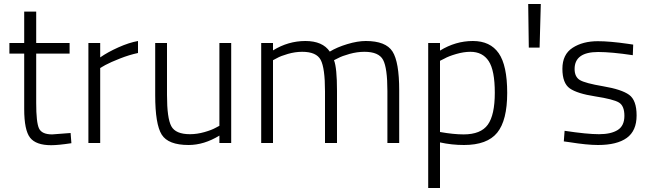

<svg xmlns="http://www.w3.org/2000/svg" viewBox="-20 -715 3249 960"><path d="M328 -447H161V-200Q161 -103 175 -73Q189 -43 241 -43L333 -50L337 1Q271 11 236 11Q160 11 130.5 -26.5Q101 -64 101 -170V-447H27V-500H101V-657H161V-500H328Z M422 0V-500H481V-428Q518 -454 571.5 -478Q625 -502 670 -510V-450Q627 -441 580 -422.5Q533 -404 507 -390L481 -375V0Z M1077 -500H1136V0H1077V-37Q1000 10 923 10Q821 10 788.5 -42Q756 -94 756 -239V-500H815V-240Q815 -124 836.5 -84Q858 -44 930 -44Q965 -44 1002 -54.5Q1039 -65 1058 -76L1077 -86Z M1345 0H1286V-500H1345V-463Q1421 -510 1507 -510Q1593 -510 1629 -457Q1665 -479 1716.5 -494.5Q1768 -510 1809 -510Q1909 -510 1942.5 -457.5Q1976 -405 1976 -263V0H1917V-260Q1917 -375 1895.5 -415.5Q1874 -456 1802 -456Q1766 -456 1728 -445.5Q1690 -435 1670 -424L1650 -414Q1665 -376 1665 -260V0H1605V-258Q1605 -375 1583.5 -415.5Q1562 -456 1491 -456Q1456 -456 1419.5 -445.5Q1383 -435 1364 -424L1345 -414Z M2121 225V-500H2180V-462Q2258 -510 2344.5 -510Q2431 -510 2473.5 -449Q2516 -388 2516 -250.5Q2516 -113 2466 -51.5Q2416 10 2300 10Q2238 10 2180 -3V225ZM2332 -456Q2299 -456 2261 -445Q2223 -434 2202 -422L2180 -411V-55Q2248 -43 2298 -43Q2384 -43 2419 -91.5Q2454 -140 2454 -251.5Q2454 -363 2423.5 -409.5Q2393 -456 2332 -456Z M2624 -477 2621 -695H2684L2678 -477Z M2971 -455Q2853 -455 2853 -370Q2853 -331 2879 -315Q2905 -299 2996.5 -283.5Q3088 -268 3125.5 -241Q3163 -214 3163 -137.5Q3163 -61 3114 -25.5Q3065 10 2970 10Q2915 10 2828 -4L2799 -8L2803 -61Q2915 -44 2975 -44Q3035 -44 3068.5 -65Q3102 -86 3102 -136Q3102 -186 3074.5 -202.5Q3047 -219 2956.5 -233Q2866 -247 2829 -273Q2792 -299 2792 -371Q2792 -443 2843 -476Q2894 -509 2969 -509Q3029 -509 3119 -496L3146 -492L3144 -439Q3037 -455 2971 -455Z"/></svg>

Font: Titillium Web Light
Style: Regular
Weight: 300
Version: Version 1.002;PS 57.000;hotconv 1.0.70;makeotf.lib2.5.55311